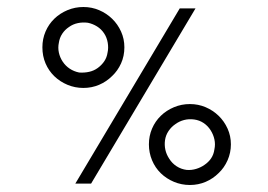

<svg xmlns="http://www.w3.org/2000/svg" viewBox="-20 -524 766 548"><path d="M300 -307Q284 -291 263 -282Q242 -273 218 -273Q194 -273 172.5 -282Q151 -291 135 -306.5Q119 -322 110 -343Q101 -364 101 -389Q101 -413 110 -434Q119 -455 135 -470.5Q151 -486 172.5 -495Q194 -504 218 -504Q242 -504 263 -495Q284 -486 300 -470.5Q316 -455 325.5 -434Q335 -413 335 -389Q335 -364 325.5 -343Q316 -322 300 -307ZM604 -30Q588 -14 567 -5Q546 4 522 4Q498 4 476.5 -5Q455 -14 439 -29.5Q423 -45 414 -66.5Q405 -88 405 -112Q405 -136 414 -157Q423 -178 439 -193.5Q455 -209 476.5 -218Q498 -227 522 -227Q546 -227 567 -218Q588 -209 604 -193.5Q620 -178 629.5 -157Q639 -136 639 -112Q639 -88 629.5 -66.5Q620 -45 604 -30ZM240 0H195Q270 -126 344 -250Q418 -374 493 -500H538Q463 -374 389 -250Q315 -126 240 0ZM463 -71Q471 -58 484 -49.5Q497 -41 513 -39Q527 -38 540 -42Q553 -46 563 -53Q575 -61 582.5 -72Q590 -83 592 -98Q595 -112 592 -126Q589 -140 581 -152.5Q573 -165 561 -173Q549 -181 534 -183Q519 -185 505.5 -181.5Q492 -178 481 -170Q469 -162 461 -150Q453 -138 451 -124Q449 -110 452 -96.5Q455 -83 463 -71ZM159 -348Q167 -336 179 -328Q191 -320 206 -317Q221 -316 234.5 -319Q248 -322 259 -330Q270 -338 277.5 -349Q285 -360 287 -374Q290 -387 287.5 -402Q285 -417 277 -429Q269 -441 257 -448.5Q245 -456 231 -459Q216 -461 202 -458Q188 -455 177 -447Q165 -439 157.5 -427.5Q150 -416 148 -402Q145 -388 148 -374Q151 -360 159 -348Z"/></svg>

Font: Josefin Slab
Style: Regular
Weight: 400
Designer: Santiago Orozco
Foundry: Typemade
Version: Version 2.000